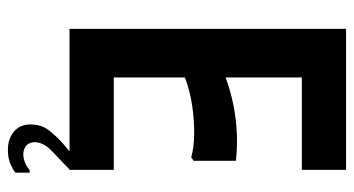

<svg xmlns="http://www.w3.org/2000/svg" viewBox="-225 -515 896 486"><g transform="rotate(90 223.0 -272.0)"><path d="M410 -700V-588H176V-395Q208 -407 244.5 -414.5Q281 -422 318 -423.5Q355 -425 387 -421V-314L378 -308Q354 -315 320 -315.5Q286 -316 248 -310.5Q210 -305 176 -292V-112H410V0H53V-700ZM417 137Q408 144 394 150Q380 156 359 156Q332 156 313.5 141Q295 126 295 99Q295 71 310 52Q325 33 343 17L363 0H409L360 47Q350 57 344.5 68.5Q339 80 340 92Q342 105 350.5 111Q359 117 371 117Q381 117 392 112.5Q403 108 410 101H417Z"/></g></svg>

Font: Phudu Medium
Style: Regular
Weight: 500
Version: Version 1.005;gftools[0.9.23]